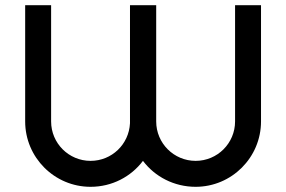

<svg xmlns="http://www.w3.org/2000/svg" viewBox="-20 -720 1103 740"><path d="M986 -700H886V-252C886 -168 818 -100 734 -100C650 -100 582 -168 582 -252V-700H481V-252V-245C477 -164 411 -100 329 -100C245 -100 177 -168 177 -252V-700H77V-252C77 -113 190 0 329 0C412 0 485 -39 531 -100C577 -39 651 0 734 0C873 0 986 -113 986 -252Z"/></svg>

Font: Bruno Ace
Style: Regular
Weight: 400
Designer: Astigmatic (AOETI)
Foundry: Astigmatic (AOETI)
Version: Version 1.000